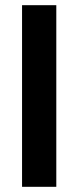

<svg xmlns="http://www.w3.org/2000/svg" viewBox="-20 -720 302 740"><path d="M65 0V-700H197V0Z"/></svg>

Font: Golos Text DemiBold
Style: Regular
Weight: 600
Designer: A.Korolkova, Vitaly Kuzmin
Foundry: ParaType Ltd
Version: Version 2.002